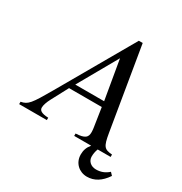

<svg xmlns="http://www.w3.org/2000/svg" viewBox="-242 -809 1059 1118"><g transform="rotate(30 287.5 -249.5)"><path d="M369 -262H175L324 -525ZM433 0C414 23 406 46 406 74C406 131 449 169 501 169C550 169 591 144 626 92L609 74C584 96 558 106 526 106C491 106 467 83 467 53C467 36 470 18 477 0H564V-16C511 -20 500 -31 486 -115L394 -668H368L83 -172C8 -42 -5 -25 -51 -16V0H135V-16C88 -18 73 -30 73 -49C73 -65 81 -89 95 -115L154 -226H374L394 -95C395 -86 396 -77 396 -69C396 -35 382 -19 319 -16V0Z"/></g></svg>

Font: XITS
Style: Italic
Weight: 400
Italic angle: -16.33°
Designer: MicroPress Inc., with final additions and corrections provided by Coen Hoffman, Elsevier (retired)
Version: Version 1.302